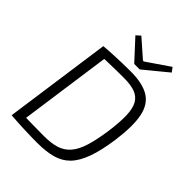

<svg xmlns="http://www.w3.org/2000/svg" viewBox="-252 -1027 1165 1165"><g transform="rotate(45 330.5 -444.5)"><path d="M375 -699Q476 -699 532 -665Q588 -631 604 -553Q620 -475 602 -342Q587 -235 562 -166Q537 -97 500 -59Q463 -21 409 -6Q355 9 280 9Q223 9 163.5 6.5Q104 4 51 0L86 -52Q130 -51 181.5 -50Q233 -49 279 -49Q340 -49 382.5 -62Q425 -75 454.5 -108Q484 -141 502.5 -199.5Q521 -258 534 -348Q546 -435 544 -492.5Q542 -550 523.5 -582.5Q505 -615 468.5 -628.5Q432 -642 374 -642Q343 -642 307 -641.5Q271 -641 235.5 -640Q200 -639 172 -638L148 -690Q182 -693 221.5 -695Q261 -697 300.5 -698Q340 -699 375 -699ZM214 -690 117 0H51L148 -690ZM534 -898 555 -870 404 -746H357L239 -874L266 -898L380 -798H388Z"/></g></svg>

Font: Exo 2 Light
Style: Italic
Weight: 300
Italic angle: -8°
Designer: Natanael Gama
Foundry: Natanael Gama
Version: Version 2.010